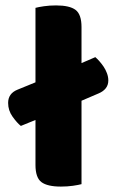

<svg xmlns="http://www.w3.org/2000/svg" viewBox="-20 -681 430 709"><path d="M205 8Q155 8 133 -8.5Q111 -25 111 -72V-238L57 -216Q43 -227 26.5 -250Q10 -273 10 -301Q10 -336 45 -350L111 -377V-652Q122 -655 142.5 -658Q163 -661 187 -661Q237 -661 259 -644.5Q281 -628 281 -581V-448L332 -470Q339 -464 347 -455Q355 -446 362.5 -435Q370 -424 375 -410.5Q380 -397 380 -384Q380 -367 370.5 -355Q361 -343 344 -336L281 -309V-1Q270 2 249.5 5Q229 8 205 8Z"/></svg>

Font: Baloo Bhaina 2 ExtraBold
Style: Regular
Weight: 800
Designer: Yesha Goshar, Manish Minz, Shuchita Grover and Ek Type
Foundry: Ek Type
Version: Version 1.640;hotconv 1.0.111;makeotfexe 2.5.65597; ttfautoh